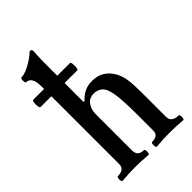

<svg xmlns="http://www.w3.org/2000/svg" viewBox="-223 -808 892 892"><g transform="rotate(-45 223.5 -361.5)"><path d="M32 4Q28 4 26.5 -4Q25 -12 26.5 -19.5Q28 -27 32 -27Q76 -27 76 -62V-572Q76 -637 39 -637Q36 -637 34.5 -645Q33 -653 34.5 -660.5Q36 -668 39 -668Q54 -668 74.5 -676.5Q95 -685 113.5 -697Q132 -709 141 -717Q148 -724 150.5 -725.5Q153 -727 157 -727Q166 -727 166 -713Q164 -691 163.5 -670Q163 -649 163 -631V-384L169 -383Q187 -403 209 -414Q231 -425 259 -425Q330 -425 364 -361Q376 -338 380.5 -307.5Q385 -277 385 -224V-65Q385 -45 397.5 -36Q410 -27 431 -27Q435 -27 436.5 -19.5Q438 -12 436.5 -4Q435 4 431 4Q409 2 387.5 1Q366 0 344 0Q322 0 301 1Q280 2 257 4Q253 4 251.5 -4Q250 -12 251.5 -19.5Q253 -27 257 -27Q298 -27 298 -60V-173Q298 -233 294.5 -272Q291 -311 284 -332Q276 -358 259.5 -368Q243 -378 225 -378Q194 -378 178.5 -355.5Q163 -333 163 -305V-65Q163 -27 203 -27Q207 -27 208.5 -19.5Q210 -12 208.5 -4Q207 4 203 4Q181 2 160 1Q139 0 118 0Q96 0 75 1Q54 2 32 4ZM5 -508Q0 -508 -1.5 -520Q-3 -532 -1.5 -544Q0 -556 5 -556H247Q251 -556 252.5 -544Q254 -532 252.5 -520Q251 -508 246 -508Z"/></g></svg>

Font: Junicode Two Beta Condensed Medium
Style: Regular
Weight: 500
Width: 3
Designer: Peter S. Baker
Foundry: Briery Creek Software
Version: Version 1.053; ttfautohint (v1.8.4)